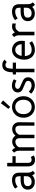

<svg xmlns="http://www.w3.org/2000/svg" viewBox="1786 -2602 830 4441"><g transform="rotate(-90 2200.5 -381.0)"><path d="M364 -51Q341 -22 302.5 -6Q264 10 216 10Q134 10 84.5 -35Q35 -80 35 -154Q35 -232 94 -275.5Q153 -319 259 -319H346V-340Q346 -397 325.5 -420.5Q305 -444 256 -444Q214 -444 173.5 -429Q133 -414 99 -386L59 -447Q95 -480 148 -499Q201 -518 257 -518Q340 -518 384 -475Q428 -432 428 -351V-152Q428 -73 471 -37L418 13Q380 -13 364 -51ZM346 -184V-245H259Q184 -245 150.5 -223.5Q117 -202 117 -155Q117 -112 143.5 -88Q170 -64 217 -64Q275 -64 310.5 -97.5Q346 -131 346 -184Z M572 -151V-629H654V-507H808V-433H654V-151Q654 -102 674.5 -83Q695 -64 723 -64Q743 -64 755.5 -68Q768 -72 789 -83L827 -16Q787 14 724 14Q652 14 612 -28.5Q572 -71 572 -151Z M890 -468 941 -518Q981 -495 1000 -443Q1028 -478 1066 -496Q1104 -514 1145 -514Q1189 -514 1225.5 -494.5Q1262 -475 1283 -438Q1312 -475 1352.5 -494.5Q1393 -514 1435 -514Q1505 -514 1550.5 -469Q1596 -424 1595 -348L1591 1H1514L1515 -337Q1515 -389 1494.5 -414.5Q1474 -440 1430 -440Q1388 -440 1358 -418.5Q1328 -397 1305 -353V1H1225V-337Q1225 -387 1204 -413.5Q1183 -440 1142 -440Q1101 -440 1066 -416Q1031 -392 1015 -356V1H935V-354Q935 -389 925.5 -417Q916 -445 890 -468Z M1699 -252Q1699 -327 1731.5 -387.5Q1764 -448 1820.5 -482.5Q1877 -517 1948 -517Q2019 -517 2075.5 -483Q2132 -449 2164 -388.5Q2196 -328 2196 -253Q2196 -178 2164 -118Q2132 -58 2075 -24Q2018 10 1947 10Q1876 10 1819.5 -24Q1763 -58 1731 -117.5Q1699 -177 1699 -252ZM2114 -253Q2114 -339 2068.5 -391Q2023 -443 1948 -443Q1899 -443 1861 -419Q1823 -395 1802 -352Q1781 -309 1781 -253Q1781 -168 1827 -116Q1873 -64 1948 -64Q2023 -64 2068.5 -116Q2114 -168 2114 -253ZM1903 -601 2034 -776 2099 -724 1949 -560Z M2254 -74 2301 -129Q2339 -96 2373 -80.5Q2407 -65 2445 -65Q2494 -65 2522.5 -86.5Q2551 -108 2551 -146Q2551 -169 2539.5 -183Q2528 -197 2506.5 -207.5Q2485 -218 2435 -238Q2380 -260 2349.5 -276.5Q2319 -293 2301 -318.5Q2283 -344 2283 -382Q2283 -444 2327 -482Q2371 -520 2441 -520Q2482 -520 2523.5 -506.5Q2565 -493 2589 -472L2554 -413Q2509 -446 2449 -446Q2411 -446 2388.5 -430.5Q2366 -415 2366 -388Q2366 -360 2388.5 -344.5Q2411 -329 2466 -307Q2528 -282 2563 -262Q2598 -242 2616 -215.5Q2634 -189 2634 -149Q2634 -78 2582 -34Q2530 10 2448 10Q2338 10 2254 -74Z M2832 -500H2974V-426H2832V1H2750V-426H2699V-500H2750Q2750 -743 2916 -743Q2933 -743 2952.5 -739.5Q2972 -736 2985 -731Q2999 -725 3016.5 -712Q3034 -699 3042 -687L2981 -637Q2964 -669 2918 -669Q2865 -669 2848.5 -622.5Q2832 -576 2832 -500Z M3271 -63Q3314 -63 3351 -76.5Q3388 -90 3429 -118L3467 -56Q3430 -26 3376 -7.5Q3322 11 3267 11Q3197 11 3146 -21.5Q3095 -54 3068 -110.5Q3041 -167 3041 -239Q3041 -311 3067.5 -375Q3094 -439 3145.5 -478Q3197 -517 3268 -517Q3326 -517 3374 -489Q3422 -461 3450 -411.5Q3478 -362 3478 -302Q3478 -277 3474 -221H3125Q3128 -159 3158.5 -111Q3189 -63 3271 -63ZM3397 -295V-305Q3397 -344 3379.5 -375.5Q3362 -407 3332.5 -425Q3303 -443 3267 -443Q3216 -443 3178.5 -405Q3141 -367 3129 -295Z M3879 -507 3877 -428Q3837 -439 3812 -439Q3765 -439 3739 -417Q3709 -393 3687 -353V1H3605V-353Q3605 -431 3563 -467L3618 -518Q3633 -509 3648.5 -491Q3664 -473 3674 -450Q3696 -478 3719 -493Q3757 -517 3810 -517Q3839 -517 3879 -507Z M4261 -51Q4238 -22 4199.5 -6Q4161 10 4113 10Q4031 10 3981.5 -35Q3932 -80 3932 -154Q3932 -232 3991 -275.5Q4050 -319 4156 -319H4243V-340Q4243 -397 4222.5 -420.5Q4202 -444 4153 -444Q4111 -444 4070.5 -429Q4030 -414 3996 -386L3956 -447Q3992 -480 4045 -499Q4098 -518 4154 -518Q4237 -518 4281 -475Q4325 -432 4325 -351V-152Q4325 -73 4368 -37L4315 13Q4277 -13 4261 -51ZM4243 -184V-245H4156Q4081 -245 4047.5 -223.5Q4014 -202 4014 -155Q4014 -112 4040.5 -88Q4067 -64 4114 -64Q4172 -64 4207.5 -97.5Q4243 -131 4243 -184Z"/></g></svg>

Font: Bellota Text
Style: Bold
Weight: 700
Designer: Kemie Guaida
Foundry: Kemie Guaida
Version: Version 4.001